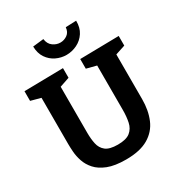

<svg xmlns="http://www.w3.org/2000/svg" viewBox="-213 -1080 1168 1241"><g transform="rotate(-30 371.0 -459.0)"><path d="M434 -699 724 -704V-632L651 -608V-275Q651 -191 623.5 -126Q596 -61 533.5 -24.5Q471 12 367 12Q284 12 232 -8.5Q180 -29 151 -61.5Q122 -94 109.5 -131.5Q97 -169 94.5 -203.5Q92 -238 92 -262V-607L18 -627V-699L308 -704V-632L235 -607V-262Q235 -218 243 -180.5Q251 -143 279 -120.5Q307 -98 369 -98Q432 -98 461.5 -122Q491 -146 499.5 -186.5Q508 -227 508 -275V-608L434 -627ZM372 -766Q332 -766 295.5 -783.5Q259 -801 235.5 -835.5Q212 -870 211 -921L292 -930Q297 -892 322.5 -873.5Q348 -855 377 -855Q406 -855 429.5 -872Q453 -889 456 -924L535 -927Q536 -875 512.5 -839Q489 -803 451 -784.5Q413 -766 372 -766Z"/></g></svg>

Font: Bitter
Style: Bold
Weight: 700
Designer: Sol Matas, and Bitter project Authors
Foundry: Sol Matas
Version: Version 2.001